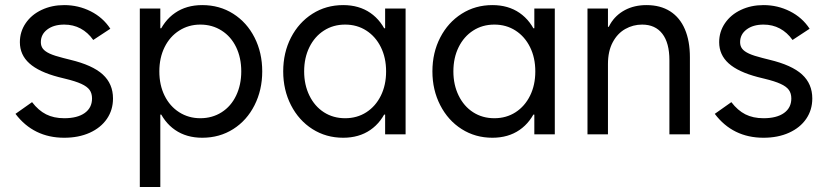

<svg xmlns="http://www.w3.org/2000/svg" viewBox="-20 -538 3315 769"><path d="M42 -82 108.4 -128.9Q133.8 -95.7 164.6 -80.1Q195.3 -64.5 237.3 -64.5Q290 -64.5 319.3 -85.4Q348.6 -106.4 348.6 -143.6Q348.6 -164.1 338.9 -177.7Q329.1 -191.4 305.7 -202.1Q282.2 -212.9 241.2 -222.7L213.9 -229.5Q135.7 -250 97.7 -284.2Q59.6 -318.4 59.6 -369.1Q59.6 -411.1 83 -445.3Q106.4 -479.5 147 -498.5Q187.5 -517.6 237.3 -517.6Q293.9 -517.6 343.3 -492.7Q392.6 -467.8 421.9 -422.9L353.5 -377.9Q332 -408.2 302.7 -423.8Q273.4 -439.5 237.3 -439.5Q195.3 -439.5 169.4 -419.9Q143.6 -400.4 143.6 -369.1Q143.6 -353.5 151.9 -342.8Q160.2 -332 179.2 -323.2Q198.2 -314.5 233.4 -305.7L260.7 -298.8Q350.6 -277.3 391.6 -239.7Q432.6 -202.1 432.6 -143.6Q432.6 -97.7 408.2 -62Q383.8 -26.4 339.4 -6.3Q294.9 13.7 237.3 13.7Q175.8 13.7 127 -10.3Q78.1 -34.2 42 -82Z M540 -503.9H622.1V-385.7L600.6 -252L622.1 -101.6V210.9H540ZM637.7 -79.1H576.2V-424.8H637.7L587.9 -252Q587.9 -335.9 611.8 -395.5Q635.7 -455.1 681.2 -486.3Q726.6 -517.6 790 -517.6Q859.4 -517.6 914.1 -482.9Q968.8 -448.2 999.5 -387.7Q1030.3 -327.1 1030.3 -252Q1030.3 -177.7 999.5 -116.7Q968.8 -55.7 914.1 -21Q859.4 13.7 790 13.7Q726.6 13.7 681.2 -17.6Q635.7 -48.8 611.8 -108.4Q587.9 -168 587.9 -252ZM946.3 -252Q946.3 -306.6 925.8 -349.1Q905.3 -391.6 867.7 -415.5Q830.1 -439.5 782.2 -439.5Q735.4 -439.5 697.8 -415.5Q660.2 -391.6 639.2 -349.1Q618.2 -306.6 618.2 -252Q618.2 -197.3 639.2 -154.8Q660.2 -112.3 697.8 -88.4Q735.4 -64.5 782.2 -64.5Q830.1 -64.5 867.7 -88.4Q905.3 -112.3 925.8 -155.3Q946.3 -198.2 946.3 -252Z M1354.5 13.7Q1286.1 13.7 1231.4 -21Q1176.8 -55.7 1145.5 -116.7Q1114.3 -177.7 1114.3 -252Q1114.3 -327.1 1145.5 -387.7Q1176.8 -448.2 1231.4 -482.9Q1286.1 -517.6 1354.5 -517.6Q1418 -517.6 1463.4 -486.3Q1508.8 -455.1 1532.7 -395.5Q1556.6 -335.9 1556.6 -252L1506.8 -424.8H1568.4V-79.1H1506.8L1556.6 -252Q1556.6 -168 1532.7 -108.4Q1508.8 -48.8 1463.4 -17.6Q1418 13.7 1354.5 13.7ZM1526.4 -252Q1526.4 -306.6 1505.4 -349.1Q1484.4 -391.6 1447.3 -415.5Q1410.2 -439.5 1362.3 -439.5Q1314.5 -439.5 1277.3 -415.5Q1240.2 -391.6 1219.2 -349.1Q1198.2 -306.6 1198.2 -252Q1198.2 -198.2 1219.2 -155.3Q1240.2 -112.3 1277.3 -88.4Q1314.5 -64.5 1362.3 -64.5Q1410.2 -64.5 1447.3 -88.4Q1484.4 -112.3 1505.4 -154.8Q1526.4 -197.3 1526.4 -252ZM1522.5 0V-101.6L1543.9 -252L1522.5 -385.7V-503.9H1604.5V0Z M1952.1 13.7Q1883.8 13.7 1829.1 -21Q1774.4 -55.7 1743.2 -116.7Q1711.9 -177.7 1711.9 -252Q1711.9 -327.1 1743.2 -387.7Q1774.4 -448.2 1829.1 -482.9Q1883.8 -517.6 1952.1 -517.6Q2015.6 -517.6 2061 -486.3Q2106.4 -455.1 2130.4 -395.5Q2154.3 -335.9 2154.3 -252L2104.5 -424.8H2166V-79.1H2104.5L2154.3 -252Q2154.3 -168 2130.4 -108.4Q2106.4 -48.8 2061 -17.6Q2015.6 13.7 1952.1 13.7ZM2124 -252Q2124 -306.6 2103 -349.1Q2082 -391.6 2044.9 -415.5Q2007.8 -439.5 1960 -439.5Q1912.1 -439.5 1875 -415.5Q1837.9 -391.6 1816.9 -349.1Q1795.9 -306.6 1795.9 -252Q1795.9 -198.2 1816.9 -155.3Q1837.9 -112.3 1875 -88.4Q1912.1 -64.5 1960 -64.5Q2007.8 -64.5 2044.9 -88.4Q2082 -112.3 2103 -154.8Q2124 -197.3 2124 -252ZM2120.1 0V-101.6L2141.6 -252L2120.1 -385.7V-503.9H2202.1V0Z M2333 -503.9H2415V0H2333ZM2551.8 -439.5Q2515.6 -439.5 2484.4 -421.9Q2453.1 -404.3 2434.1 -368.7Q2415 -333 2415 -281.2L2403.3 -359.4V-430.7H2430.7L2403.3 -359.4Q2403.3 -406.2 2424.3 -441.9Q2445.3 -477.5 2482.9 -497.6Q2520.5 -517.6 2569.3 -517.6Q2625 -517.6 2664.1 -492.7Q2703.1 -467.8 2723.1 -420.9Q2743.2 -374 2743.2 -308.6V0H2661.1V-296.9Q2661.1 -366.2 2632.8 -402.8Q2604.5 -439.5 2551.8 -439.5Z M2842.8 -82 2909.2 -128.9Q2934.6 -95.7 2965.3 -80.1Q2996.1 -64.5 3038.1 -64.5Q3090.8 -64.5 3120.1 -85.4Q3149.4 -106.4 3149.4 -143.6Q3149.4 -164.1 3139.6 -177.7Q3129.9 -191.4 3106.4 -202.1Q3083 -212.9 3042 -222.7L3014.6 -229.5Q2936.5 -250 2898.4 -284.2Q2860.4 -318.4 2860.4 -369.1Q2860.4 -411.1 2883.8 -445.3Q2907.2 -479.5 2947.8 -498.5Q2988.3 -517.6 3038.1 -517.6Q3094.7 -517.6 3144 -492.7Q3193.4 -467.8 3222.7 -422.9L3154.3 -377.9Q3132.8 -408.2 3103.5 -423.8Q3074.2 -439.5 3038.1 -439.5Q2996.1 -439.5 2970.2 -419.9Q2944.3 -400.4 2944.3 -369.1Q2944.3 -353.5 2952.6 -342.8Q2960.9 -332 2980 -323.2Q2999 -314.5 3034.2 -305.7L3061.5 -298.8Q3151.4 -277.3 3192.4 -239.7Q3233.4 -202.1 3233.4 -143.6Q3233.4 -97.7 3209 -62Q3184.6 -26.4 3140.1 -6.3Q3095.7 13.7 3038.1 13.7Q2976.6 13.7 2927.7 -10.3Q2878.9 -34.2 2842.8 -82Z"/></svg>

Font: Wanted Sans Variable
Style: Regular
Weight: 400
Designer: Original Design by Kil Hyung-jin and Kang Hanbin, Wanted Lab, Inc; Hangeul from Source Han Sans by Jang Soo-young and Ka
Foundry: Wanted Lab, Inc.
Version: Version 1.003;Glyphs 3.2 (3227)